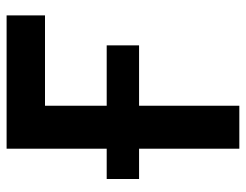

<svg xmlns="http://www.w3.org/2000/svg" viewBox="-101 -637 738 576"><g transform="rotate(-90 268.0 -349.0)"><path d="M109.9 0V-300.8H19V-397.9H109.9V-698.2H509.8V-583H238.8V-397.9H419.9V-300.8H238.8V0Z"/></g></svg>

Font: Anuphan SemiBold
Style: Bold
Weight: 600
Designer: Mike Abbink, Paul van der Laan, Pieter van Rosmalen, Mint Tantisuwanna
Foundry: Bold Monday; Cadson Demak
Version: Version 3.002;hotconv 1.0.109;makeotfexe 2.5.65596